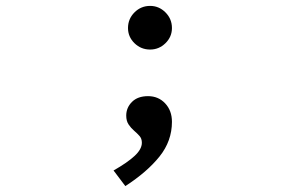

<svg xmlns="http://www.w3.org/2000/svg" viewBox="-20 -463 1040 651"><path d="M489 -295Q458 -295 436 -316.5Q414 -338 414 -368Q414 -399 436 -421Q458 -443 489 -443Q519 -443 541 -421Q563 -399 563 -368Q563 -338 541 -316.5Q519 -295 489 -295ZM405 168 365 115Q411 89 436 66Q461 43 461 21Q461 7 453 -2Q445 -11 434.5 -20Q424 -29 416 -41Q408 -53 408 -71Q408 -98 427.5 -117.5Q447 -137 482 -137Q517 -137 540 -112.5Q563 -88 563 -50Q563 15 521 67.5Q479 120 405 168Z"/></svg>

Font: Inconsolata UltraExpanded Medium
Style: Regular
Weight: 500
Width: 9
Monospace: yes
Designer: Raph Levien, Cyreal, Brenton Simpson
Foundry: Raph Levien, Cyreal, Google
Version: Version 3.001; ttfautohint (v1.8.2.53-6de2)